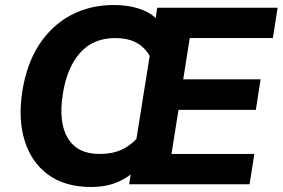

<svg xmlns="http://www.w3.org/2000/svg" viewBox="-20 -736 1129 767"><path d="M345 11Q239 11 172 -38.5Q105 -88 78.5 -174Q52 -260 69 -370Q86 -480 136 -557Q186 -634 262.5 -675Q339 -716 435 -716Q487 -716 530.5 -703Q574 -690 602 -664L608 -705H1089L1070 -584H738L712 -419H1021L1002 -297H693L665 -121H996L977 0H496L502 -39Q471 -15 432 -2Q393 11 345 11ZM231 -360Q213 -247 251 -184Q289 -121 377 -121Q428 -121 463.5 -137Q499 -153 525 -181L578 -513Q556 -550 522 -567Q488 -584 441 -584Q352 -584 299.5 -524.5Q247 -465 231 -360Z"/></svg>

Font: Mulish ExtraBold
Style: Italic
Weight: 800
Italic angle: -9°
Designer: Vernon Adams
Foundry: Vernon Adams
Version: Version 3.603; ttfautohint (v1.8.3)